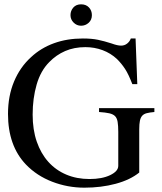

<svg xmlns="http://www.w3.org/2000/svg" viewBox="-20 -854 749 888"><path d="M405 -784Q405 -762 390 -748.5Q375 -735 355 -735Q335 -735 320.5 -749.5Q306 -764 306 -784Q306 -804 319 -819Q332 -834 355 -834Q378 -834 391.5 -819.5Q405 -805 405 -784ZM694 -336Q672 -334 658.5 -330.5Q645 -327 637.5 -318.5Q630 -310 627 -295Q624 -280 624 -256V-56Q582 -22 515 -4Q448 14 370 14Q293 14 221.5 -13.5Q150 -41 100 -93Q17 -180 17 -327Q17 -410 45 -477Q73 -544 124 -590Q169 -632 229.5 -654Q290 -676 363 -676Q404 -676 433 -670Q462 -664 496 -653Q523 -643 540 -643Q556 -643 568 -652.5Q580 -662 585 -676H607L615 -465H592Q583 -488 575 -505Q567 -522 558.5 -535Q550 -548 541 -559Q532 -570 521 -581Q492 -608 454.5 -622Q417 -636 375 -636Q323 -636 281.5 -618Q240 -600 208 -567Q168 -527 149.5 -463Q131 -399 131 -324Q131 -254 150 -199Q169 -144 203.5 -105.5Q238 -67 286.5 -46.5Q335 -26 394 -26Q452 -26 489.5 -44Q527 -62 527 -87V-244Q527 -273 524 -290.5Q521 -308 512 -317Q503 -326 485.5 -330Q468 -334 438 -336V-354H694Z"/></svg>

Font: STIXGeneralUnicodeRegular
Style: Regular
Weight: 400
Designer: MicroPress Inc., with final additions and corrections provided by Coen Hoffman, Elsevier (retired)
Version: Version 1.1.0